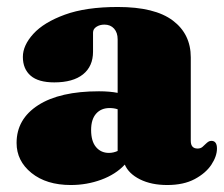

<svg xmlns="http://www.w3.org/2000/svg" viewBox="-20 -516 642 550"><path d="M27.5 -106.5Q27.5 -175 89.5 -214.8Q151.5 -254.5 263.5 -254.5Q294 -254.5 317 -250V-403.5Q317 -422.5 306.8 -434Q296.5 -445.5 279 -445.5Q266 -445.5 256.2 -439.2Q246.5 -433 246.5 -422.5V-368Q246.5 -326 217.8 -303Q189 -280 135.5 -280Q90 -280 67.8 -299.2Q45.5 -318.5 45.5 -353Q45.5 -386 75.5 -419Q105.5 -452 165.8 -474Q226 -496 317.5 -496Q423.5 -496 475 -457.2Q526.5 -418.5 526.5 -351.5V-112.5Q526.5 -90.5 546 -90.5Q554.5 -90.5 559.8 -95Q565 -99.5 569.5 -104Q573 -107.5 576.8 -110Q580.5 -112.5 585.5 -112.5Q601.5 -112.5 601.5 -90.5Q601.5 -68.5 585.5 -44.2Q569.5 -20 537.8 -3Q506 14 459 14Q413.5 14 381 -2.2Q348.5 -18.5 337.5 -44.5Q311.5 -16.5 270 -1.2Q228.5 14 183 14Q113 14 70.2 -20.5Q27.5 -55 27.5 -106.5ZM241 -143.5Q241 -111.5 255 -94.8Q269 -78 292 -78Q304.5 -78 317 -83.5V-203Q306.5 -206.5 294 -206.5Q269.5 -206.5 255.2 -190.2Q241 -174 241 -143.5Z"/></svg>

Font: Fraunces 9pt S000 Black
Style: Regular
Weight: 900
Version: Version 1.000; ttfautohint (v1.8.3)